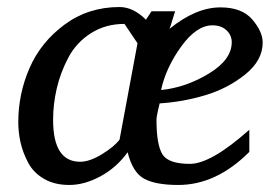

<svg xmlns="http://www.w3.org/2000/svg" viewBox="-20 -514 785 546"><path d="M727 -393Q727 -342 677 -302Q627 -262 563 -243Q499 -224 434 -220Q433 -216 429 -198.5Q425 -181 425 -174Q425 -102 442 -75Q459 -48 520 -48Q580 -48 689 -145V-82Q595 12 487 12Q422 12 389.5 -6Q357 -24 343 -81Q311 -37 265.5 -12.5Q220 12 177 12Q135 12 105 -5.5Q75 -23 60 -51.5Q45 -80 38.5 -108.5Q32 -137 32 -167Q32 -247 64 -320.5Q96 -394 163.5 -444Q231 -494 320 -494Q359 -494 395 -458L411 -482H478Q476 -477 470.5 -458Q465 -439 462 -432Q537 -493 607 -493Q668 -493 697.5 -458.5Q727 -424 727 -393ZM639 -394Q639 -414 624 -428Q609 -442 584 -442Q539 -442 495.5 -382Q452 -322 438 -258Q508 -265 573.5 -304.5Q639 -344 639 -394ZM371 -391 334 -446Q280 -446 238.5 -419.5Q197 -393 174.5 -350.5Q152 -308 141.5 -263Q131 -218 131 -173Q131 -54 208 -54Q235 -54 270 -75.5Q305 -97 320 -117Z"/></svg>

Font: Veleka
Style: Italic
Weight: 400
Italic angle: -12°
Designer: Stefan Peev, Context Ltd, 2016; SIL International, 1997-2014.
Foundry: Stefan Peev, Context Ltd, 2016
Version: Version 1.000